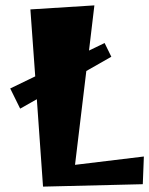

<svg xmlns="http://www.w3.org/2000/svg" viewBox="-20 -685 555 714"><path d="M140 9 117 -316 55 -281 18 -356 111 -401 93 -650 331 -665 311 -497 369 -525 394 -474 301 -421 259 -72 515 -103 511 0Z"/></svg>

Font: Joti One
Style: Regular
Weight: 400
Designer: Eduardo Rodriguez Tunni
Foundry: Eduardo Rodriguez Tunni
Version: Version 1.002; ttfautohint (v1.8.4.7-5d5b);gftools[0.9.24]